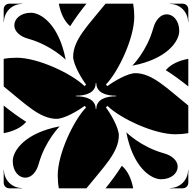

<svg xmlns="http://www.w3.org/2000/svg" viewBox="-20 -1020 1040 1040"><path d="M0 -551.8C114.6 -459.8 194.4 -376.3 287 -376.3C326.9 -376.3 401.8 -418.8 438.1 -446.4L446.4 -438.1C377.7 -367 292.7 -185.9 292.7 -70.4C292.7 -45.8 294.7 -22.1 298.7 0H448.2C540.2 -114.6 623.7 -194.4 623.7 -287C623.7 -326.9 581.2 -401.8 553.6 -438.1L561.9 -446.4C633 -377.7 814.1 -292.7 929.6 -292.7C954.2 -292.7 977.9 -294.7 1000 -298.7V-448.2C885.4 -540.2 805.6 -623.7 713 -623.7C673.1 -623.7 598.2 -581.2 561.9 -553.6L553.6 -561.9C622.3 -633 707.3 -814.1 707.3 -929.6C707.3 -954.2 705.3 -977.9 701.3 -1000H551.8C459.8 -885.4 376.3 -805.6 376.3 -713C376.3 -673.1 418.8 -598.2 446.4 -561.9L438.1 -553.6C367 -622.3 185.9 -707.3 70.4 -707.3C45.8 -707.3 22.1 -705.3 0 -701.3ZM551.8 0H701.3C691.8 -52.2 671.3 -95.5 640 -122C611.3 -76.7 581.1 -36.6 551.8 0ZM298.7 -1000C308.2 -947.8 328.7 -904.5 360 -878C388.6 -923.3 418.9 -963.4 448.2 -1000ZM878 -640C923.3 -611.3 963.4 -581.1 1000 -551.8V-701.3C947.8 -691.8 904.5 -671.3 878 -640ZM0 -298.7C52.2 -308.2 95.5 -328.7 122 -360C76.7 -388.6 36.6 -418.9 0 -448.2ZM901.2 0H970C986.6 0 1000 -13.4 1000 -30V-98.8H998.5C998.5 -45.1 954.9 -1.5 901.2 -1.5ZM664.2 -303.5C700.2 -113.5 797.6 -49.1 852.2 -49.1C908.5 -49.1 942.4 -82.1 942.4 -117C942.4 -151.4 909.8 -178.1 868.2 -189.5C742.5 -224.2 664.2 -303.5 664.2 -303.5ZM901.2 -998.5C954.9 -998.5 998.5 -954.9 998.5 -901.2H1000V-970C1000 -986.6 986.6 -1000 970 -1000H901.2ZM696.5 -664.2C886.5 -700.2 950.9 -797.6 950.9 -852.2C950.9 -908.5 917.9 -942.4 883 -942.4C848.6 -942.4 821.9 -909.8 810.5 -868.2C775.8 -742.5 696.5 -664.2 696.5 -664.2ZM0 -901.2H1.5C1.5 -954.9 45.1 -998.5 98.8 -998.5V-1000H30C13.4 -1000 0 -986.6 0 -970ZM57.6 -883C57.6 -848.6 90.2 -821.9 131.8 -810.5C257.5 -775.8 335.8 -696.5 335.8 -696.5C299.8 -886.5 202.4 -950.9 147.8 -950.9C91.5 -950.9 57.6 -917.9 57.6 -883ZM0 -30C0 -13.4 13.4 0 30 0H98.8V-1.5C45.1 -1.5 1.5 -45.1 1.5 -98.7H0ZM49.1 -147.8C49.1 -91.5 82.1 -57.6 117 -57.6C151.4 -57.6 178.1 -90.2 189.5 -131.7C224.2 -257.4 303.5 -335.7 303.5 -335.7C113.5 -299.7 49.1 -202.4 49.1 -147.8ZM391.2 -498.5V-501.5C444.9 -501.5 498.5 -517.1 498.5 -570.8H501.5C501.5 -517.1 555.1 -501.5 608.8 -501.5V-498.5C555.1 -498.5 501.5 -482.9 501.5 -429.2H498.5C498.5 -482.9 444.9 -498.5 391.2 -498.5Z"/></svg>

Font: GlukFrames07
Style: Medium
Weight: 500
Monospace: yes
Designer: gluk
Foundry: gluk
Version: Version 1.00